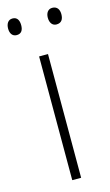

<svg xmlns="http://www.w3.org/2000/svg" viewBox="-124 -751 453 793"><g transform="rotate(-15 102.0 -354.5)"><path d="M-12 -673C-12 -653 -3 -638 16 -638C36 -638 44 -652 44 -673C44 -694 36 -709 16 -709C-3 -709 -12 -693 -12 -673ZM158 -674C158 -653 168 -638 186 -638C207 -638 216 -652 216 -674C216 -694 207 -709 186 -709C168 -709 158 -694 158 -674ZM120 0V-529H82V0Z"/></g></svg>

Font: Noto Sans Lao SemiCondensed ExtraLight
Style: Regular
Weight: 200
Width: 4
Designer: Monotype Design Team
Foundry: Monotype Imaging Inc.
Version: Version 2.003